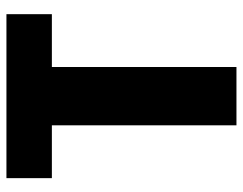

<svg xmlns="http://www.w3.org/2000/svg" viewBox="-99 -655 754 596"><g transform="rotate(-90 278.0 -357.0)"><path d="M368 0H187V-573H23V-714H532V-573H368Z"/></g></svg>

Font: Noto Sans Disp ExtBd
Style: Regular
Weight: 800
Designer: Monotype Design Team
Foundry: Monotype Imaging Inc.
Version: Version 2.000;GOOG;noto-source:20170915:90ef993387c0; ttfaut